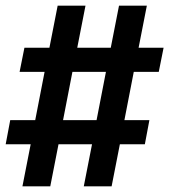

<svg xmlns="http://www.w3.org/2000/svg" viewBox="-21 -673 596 676"><path d="M58 -17 87 -165H-1L15 -250H103L136 -420H48L65 -505H153L182 -653H280L251 -505H369L398 -653H496L467 -505H555L538 -420H450L417 -250H505L489 -165H401L372 -17H274L303 -165H185L156 -17ZM201 -250H319L352 -420H234Z"/></svg>

Font: Lode Dark Term
Style: Bold Italic
Weight: 700
Italic angle: -11°
Monospace: yes
Designer: Belleve Invis
Foundry: Belleve Invis
Version: Version 29.2.0